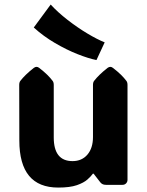

<svg xmlns="http://www.w3.org/2000/svg" viewBox="-20 -826 656 858"><path d="M240.2 12.2Q66.4 12.2 66.4 -198.2L65.9 -446.3Q65.9 -458 70.8 -464.4Q91.3 -491.2 130.9 -522.5Q137.7 -527.3 143.1 -527.3Q149.4 -527.3 155.3 -522.5Q176.3 -506.3 190.7 -492.2Q205.1 -478 215.3 -464.4Q220.2 -458 220.2 -446.3V-211.9Q220.2 -106 304.2 -106Q345.7 -106 370.6 -135Q395.5 -164.1 395.5 -213.9V-446.3Q395.5 -458 400.4 -464.4Q420.9 -491.2 460.4 -522.5Q467.3 -527.3 472.7 -527.3Q479 -527.3 484.9 -522.5Q505.9 -506.3 520.3 -492.2Q534.7 -478 544.9 -464.4Q549.8 -458 549.8 -446.3V-22.5Q549.8 -13.2 543.5 -6.6Q537.1 0 527.3 0H454.1Q446.3 0 440.2 -2.2Q434.1 -4.4 428.7 -10.7L398.4 -49.8H395Q387.2 -38.6 370.8 -23.9Q354.5 -9.3 323.5 1.5Q292.5 12.2 240.2 12.2ZM411.1 -557.6Q376 -564.5 326.7 -584Q277.3 -603.5 225.6 -633.8Q173.8 -664.1 130.9 -703.1L206.5 -805.7Q238.3 -771 282 -737.1Q325.7 -703.1 370.1 -676.5Q414.6 -649.9 447.8 -636.7Z"/></svg>

Font: ADLaM Display
Style: Regular
Weight: 400
Designer: Mark Jamra, Neil Patel, Concept: Andrew Footit
Foundry: Microsoft
Version: Version 2.000; ttfautohint (v1.8.4.7-5d5b);gftools[0.9.28]